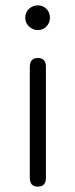

<svg xmlns="http://www.w3.org/2000/svg" viewBox="-20 -695 281 715"><path d="M121 0Q91 0 91 -33V-446Q91 -479 121 -479Q151 -479 151 -446V-33Q151 0 121 0ZM121 -583Q102 -583 88 -596.5Q74 -610 74 -629Q74 -649 88 -662Q102 -675 121 -675Q140 -675 153 -662Q166 -649 166 -629Q166 -610 153 -596.5Q140 -583 121 -583Z"/></svg>

Font: Shin Retro Maru Gothic Regular
Style: Regular
Weight: 400
Designer: Iose
Foundry: Typographish
Version: Version 1.002